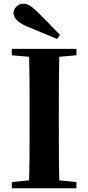

<svg xmlns="http://www.w3.org/2000/svg" viewBox="-20 -1005 471 1025"><path d="M300 -819 285 -797Q243 -814 202 -831.5Q161 -849 119 -866Q81 -883 66.5 -901.5Q52 -920 52 -935Q52 -954 67 -969.5Q82 -985 106 -985Q122 -985 139 -975Q156 -965 181 -940Q209 -912 239.5 -881.5Q270 -851 300 -819ZM43 0V-33L200 -49H229L388 -33V0ZM134 0Q137 -86 137.5 -173Q138 -260 138 -349V-394Q138 -483 137.5 -570Q137 -657 134 -744H297Q295 -658 294.5 -570.5Q294 -483 294 -394V-349Q294 -262 294.5 -174.5Q295 -87 297 0ZM43 -710V-744H388V-710L229 -696H200Z"/></svg>

Font: Noto Serif JP ExtraBold
Style: Regular
Weight: 800
Designer: Ryoko NISHIZUKA 西塚涼子 (kana & ideographs); Frank Grießhammer (Latin, Greek & Cyrillic); Wenlong ZHANG 张文龙 (bopomofo); San
Foundry: Adobe
Version: Version 2.003-H1;hotconv 1.1.1;makeotfexe 2.6.0